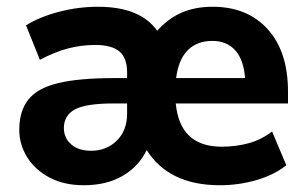

<svg xmlns="http://www.w3.org/2000/svg" viewBox="-20 -537 906 568"><path d="M228 11Q169 11 126 -12Q83 -35 60 -72.5Q37 -110 37 -153Q37 -208 63.5 -242Q90 -276 151.5 -291Q213 -306 319 -306H356V-322Q356 -366 333 -385Q310 -404 262 -404Q220 -404 180.5 -393.5Q141 -383 98 -360L57 -462Q97 -487 154 -502Q211 -517 270 -517Q395 -517 445 -446Q477 -482 517 -499.5Q557 -517 609 -517Q712 -517 772 -450.5Q832 -384 832 -266V-231H500Q512 -103 636 -103Q677 -103 714.5 -113Q752 -123 785 -148L827 -48Q790 -19 738 -4Q686 11 631 11Q554 11 500 -15.5Q446 -42 414 -93Q390 -44 342.5 -16.5Q295 11 228 11ZM608 -416Q563 -416 535.5 -388.5Q508 -361 501 -306H705Q701 -360 676 -388Q651 -416 608 -416ZM250 -91Q295 -91 325.5 -121Q356 -151 356 -201V-231H317Q235 -231 202 -213.5Q169 -196 169 -158Q169 -129 190.5 -110Q212 -91 250 -91Z"/></svg>

Font: Mulish ExtraBold
Style: Regular
Weight: 800
Designer: Vernon Adams
Foundry: Vernon Adams
Version: Version 3.603; ttfautohint (v1.8.3)